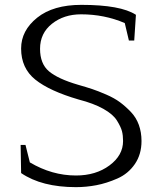

<svg xmlns="http://www.w3.org/2000/svg" viewBox="-20 -751 648 791"><path d="M85 -154 103 -82Q194 -28 293 -28Q375 -28 431 -69.5Q487 -111 487 -170Q487 -193 482.5 -210.5Q478 -228 462 -254Q446 -280 406 -302.5Q366 -325 304 -341Q184 -376 125.5 -423Q67 -470 67 -551Q67 -625 133 -678Q199 -731 315 -731Q477 -731 540 -690L533 -584H511L494 -656Q410 -692 314 -692Q243 -692 194 -653Q145 -614 145 -550Q145 -488 182 -457Q219 -426 301 -402Q336 -392 360 -384Q384 -376 417.5 -361.5Q451 -347 474 -330Q497 -313 519 -290Q541 -267 552 -236.5Q563 -206 563 -170Q563 -115 535.5 -75Q508 -35 463.5 -15.5Q419 4 377 12Q335 20 293 20Q152 20 67 -38Q67 -58 66 -96Q65 -134 65 -154Z"/></svg>

Font: Afta serif
Style: Regular
Weight: 400
Designer: parq.ink
Foundry: Oriol Esparraguera Font
Version: Version 1.000